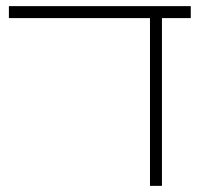

<svg xmlns="http://www.w3.org/2000/svg" viewBox="-20 -606 676 626"><path d="M469 0V-562H508V0ZM9 -547V-586H602V-547Z"/></svg>

Font: Noto Sans Hebrew ExtraLight
Style: Regular
Weight: 250
Designer: Monotype Design Team
Foundry: Monotype Imaging Inc.
Version: Version 2.003